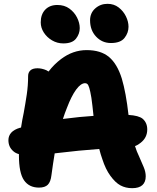

<svg xmlns="http://www.w3.org/2000/svg" viewBox="-20 -973 820 1004"><path d="M671 11Q637 11 610 -3.5Q583 -18 557 -54Q532 -88 515 -141Q506 -166 499 -194Q443 -190 392 -185Q339 -179 292 -174Q279 -172 266 -171Q257 -117 249 -57Q245 -22 230 -7Q215 8 184 8Q132 8 105.5 -30.5Q79 -69 79 -160Q79 -163 79 -167Q61 -172 50 -182Q24 -204 24 -240Q24 -263 39 -279.5Q54 -296 85 -305Q88 -306 90 -306Q96 -346 104 -383Q113 -432 120 -479Q127 -526 127 -575Q127 -594 139 -605Q151 -616 176 -616Q198 -616 222 -606Q228 -603 234 -599Q262 -636 299 -664Q361 -711 433 -711Q507 -711 550 -675Q593 -639 617 -562Q639 -488 652 -372Q705 -369 726 -352Q750 -331 750 -296Q750 -253 715 -226Q702 -215 686 -209Q695 -180 706 -158Q721 -124 731.5 -99Q742 -74 742 -51Q742 -21 724.5 -5Q707 11 671 11ZM469 -367Q463 -426 458 -461Q452 -497 447 -513Q442 -529 437 -533.5Q432 -538 425 -538Q403 -538 378.5 -505Q354 -472 330 -409Q319 -382 309 -351Q318 -352 326 -353Q393 -362 469 -367ZM560 -748Q514 -748 482.5 -781.5Q451 -815 451 -867Q451 -905 478 -929Q505 -953 542 -953Q576 -953 600.5 -934Q625 -915 638.5 -887.5Q652 -860 652 -833Q652 -801 631 -774.5Q610 -748 560 -748ZM311 -746Q279 -746 252 -762Q225 -778 209 -803Q193 -828 193 -856Q193 -898 216.5 -922.5Q240 -947 280 -947Q317 -947 343 -928Q369 -909 383 -881Q397 -853 397 -826Q397 -796 377.5 -771Q358 -746 311 -746Z"/></svg>

Font: Shantell Sans Light ExtraBold
Style: Regular
Weight: 800
Version: Version 1.011;[c5ecc13dd]